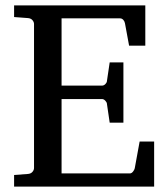

<svg xmlns="http://www.w3.org/2000/svg" viewBox="-20 -691 623 711"><path d="M32.2 0V-43L84 -46.9Q94.7 -47.9 100.3 -54.7Q106 -61.5 106 -68.8V-602.1Q106 -609.4 100.3 -616.2Q94.7 -623 84 -624L32.2 -627.9V-670.9H518.1V-522H458L442.9 -604Q441.9 -611.3 436.8 -617.2Q431.6 -623 424.8 -623H208V-374H357.9Q364.7 -374 370.4 -379.9Q376 -385.7 376 -391.1L386.2 -460H437V-236.8H386.2L376 -306.2Q376 -311.5 370.1 -317.9Q364.3 -324.2 357.9 -324.2H208V-48.8H460.9Q467.3 -48.8 472.7 -55.7Q478 -62.5 479 -67.9L497.1 -167H550.8V0Z"/></svg>

Font: Charis SIL Viet
Style: Regular
Weight: 400
Foundry: SIL International
Version: Version 5.000